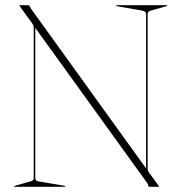

<svg xmlns="http://www.w3.org/2000/svg" viewBox="-20 -720 699 740"><path d="M232 -2Q232 0 229 0H37Q34 0 34 -2Q34 -2.5 38 -4L98 -21Q105 -23.5 107.5 -25.5Q110 -27.5 110 -34V-608Q110 -616.5 109 -620.8Q108 -625 101 -634L57 -695Q55 -698.5 55 -699Q55 -700 58 -700H88Q92 -700 94 -696Q96 -692 102 -683L543 -71V-666Q543 -676 529 -679L431 -696Q427 -697.5 427 -698Q427 -700 430 -700H622Q625 -700 625 -698Q625 -697.5 621 -696L561 -679Q549 -676.5 549 -666V-71Q549 -62.5 555 -54L587 -10Q593 -2 593 -1Q593 0 589 0H559Q551 0 551 -6Q551 -9.5 547 -15L116 -612.5V-34Q116 -23.5 128 -21L228 -4Q232 -2.5 232 -2Z"/></svg>

Font: Fraunces 144pt S000 Thin
Style: Regular
Weight: 100
Version: Version 1.000; ttfautohint (v1.8.3)